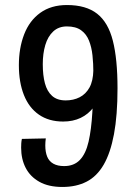

<svg xmlns="http://www.w3.org/2000/svg" viewBox="-20 -733 541 763"><path d="M228 10Q173 10 136.5 -10.5Q100 -31 82 -66Q64 -101 64 -146Q64 -154 64.5 -163Q65 -172 67 -181L162 -183Q161 -176 160.5 -169Q160 -162 160 -155Q160 -129 167.5 -110.5Q175 -92 192 -82.5Q209 -73 235 -73Q274 -73 297.5 -97.5Q321 -122 332 -170Q343 -218 347 -287Q351 -356 351 -445Q351 -480 347.5 -513Q344 -546 333.5 -572Q323 -598 302 -613Q281 -628 246 -628Q213 -628 191.5 -608Q170 -588 160 -554Q150 -520 150 -478Q150 -434 158.5 -402Q167 -370 187 -352Q207 -334 241 -334Q272 -334 296.5 -346.5Q321 -359 335.5 -385Q350 -411 351 -454L382 -375Q373 -335 352 -307Q331 -279 300.5 -264.5Q270 -250 231 -250Q174 -250 134.5 -277.5Q95 -305 75 -355.5Q55 -406 55 -474Q55 -542 76 -596.5Q97 -651 140 -682Q183 -713 246 -713Q322 -713 366 -678.5Q410 -644 428.5 -571Q447 -498 447 -382Q447 -275 433 -200Q419 -125 392 -78.5Q365 -32 324 -11Q283 10 228 10Z"/></svg>

Font: Truculenta SemiBold
Style: Regular
Weight: 600
Version: Version 1.002